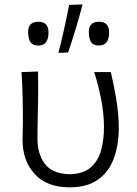

<svg xmlns="http://www.w3.org/2000/svg" viewBox="-20 -812 600 843"><path d="M285.5 10.5Q185.5 10.5 132.2 -48Q79 -106.5 79 -197.5Q79 -222 79.8 -240.8Q80.5 -259.5 80.5 -277Q80.5 -338.5 79.2 -389.8Q78 -441 74.5 -495.5L147 -498Q148.5 -408 146.5 -332.5Q144.5 -257 144.5 -204.5Q144.5 -135.5 177.2 -92.2Q210 -49 286 -47Q346 -48.5 378.5 -77Q411 -105.5 423.8 -152Q436.5 -198.5 436.5 -254Q436.5 -313.5 423.5 -378.8Q410.5 -444 393.5 -495.5H466.5Q479.5 -443 490.5 -376.2Q501.5 -309.5 501.5 -251Q501.5 -174 479.2 -115Q457 -56 409.5 -22.8Q362 10.5 285.5 10.5ZM236.5 -580Q264 -687.5 283.5 -790.5L342.5 -792.5Q328.5 -739 312.8 -686.5Q297 -634 279 -581.5ZM148 -612Q125 -612 114.2 -626.2Q103.5 -640.5 103.5 -672.5Q103.5 -716.5 149 -716.5Q193 -716.5 193 -670Q193 -612 148 -612ZM414 -612Q391 -612 380.5 -626.2Q370 -640.5 370 -672.5Q370 -716.5 415 -716.5Q459 -716.5 459 -670Q459 -612 414 -612Z"/></svg>

Font: Commissioner Flair Light
Style: Regular
Weight: 300
Designer: Kostas Bartsokas
Foundry: Kostas Bartsokas
Version: Version 1.000; ttfautohint (v1.8.3)